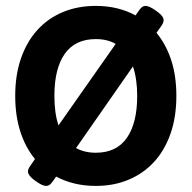

<svg xmlns="http://www.w3.org/2000/svg" viewBox="-20 -610 640 641"><path d="M299.8 -590.3Q337.4 -590.3 370.6 -582.3Q403.8 -574.2 432.6 -558.6L444.8 -576.2Q449.7 -583 454.6 -586.7Q459.5 -590.3 465.6 -590.3Q471.7 -590.3 480 -586.7Q488.3 -583 499.5 -575.2Q522 -559.6 525.4 -548.6Q528.8 -537.6 519 -523.9L502.4 -500.5Q534.7 -461.4 551.8 -408.7Q568.8 -356 568.8 -290Q568.8 -220.2 549.6 -164.6Q530.3 -108.9 494.9 -70.1Q459.5 -31.2 409.9 -10.3Q360.4 10.7 299.8 10.7Q225.6 10.7 167.5 -20.5L155.3 -3.4Q150.4 3.4 145.5 7.1Q140.6 10.7 134.3 10.7Q127.9 10.7 119.9 7.1Q111.8 3.4 100.6 -4.4Q89.4 -12.2 83 -18.8Q76.7 -25.4 74.5 -31.2Q72.3 -37.1 74 -43Q75.7 -48.8 80.6 -55.7L96.7 -79.1Q64.9 -117.7 47.9 -170.7Q30.8 -223.6 30.8 -290Q30.8 -359.4 50 -415Q69.3 -470.7 104.7 -509.8Q140.1 -548.8 189.7 -569.6Q239.3 -590.3 299.8 -590.3ZM299.8 -479.5Q231 -479.5 196.3 -430.4Q161.6 -381.3 161.6 -290Q161.6 -231.9 175.3 -191.4L366.2 -463.4Q338.4 -479.5 299.8 -479.5ZM438 -290Q438 -346.7 423.8 -388.2L233.9 -115.7Q262.2 -100.1 299.8 -100.1Q368.7 -100.1 403.3 -149.4Q438 -198.7 438 -290Z"/></svg>

Font: Courier Prime
Style: Bold
Weight: 700
Monospace: yes
Designer: Alan Dague-Greene
Foundry: Quote-Unquote Apps
Version: Version 1.202